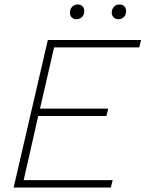

<svg xmlns="http://www.w3.org/2000/svg" viewBox="-20 -839 651 859"><path d="M41 0 194 -660H611L603 -627H222L159 -353H464L456 -320H151L86 -33H484L476 0ZM510 -753Q497 -753 488.5 -761Q480 -769 480 -782Q480 -798 489.5 -808.5Q499 -819 514 -819Q528 -819 536 -811Q544 -803 544 -790Q544 -773 534.5 -763Q525 -753 510 -753ZM322 -753Q309 -753 301 -761Q293 -769 293 -782Q293 -798 302.5 -808.5Q312 -819 328 -819Q341 -819 349 -811Q357 -803 357 -790Q357 -773 347 -763Q337 -753 322 -753Z"/></svg>

Font: Kantumruy Pro ExtraLight
Style: Italic
Weight: 250
Italic angle: -13°
Version: Version 1.002